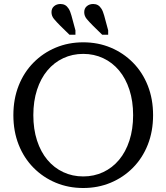

<svg xmlns="http://www.w3.org/2000/svg" viewBox="-20 -932 833 962"><path d="M502 -854 522 -780V-758H492L447 -802Q427 -822 414.5 -837Q402 -852 402 -871Q402 -890 415 -901Q428 -912 447 -912Q460 -912 470 -906.5Q480 -901 488 -888.5Q496 -876 502 -854ZM338 -854 358 -780V-758H328L283 -802Q263 -822 250.5 -837Q238 -852 238 -871Q238 -890 251 -901Q264 -912 283 -912Q296 -912 306 -906.5Q316 -901 324 -888.5Q332 -876 338 -854ZM397 10Q323 10 259.5 -16.5Q196 -43 148 -91.5Q100 -140 73.5 -207Q47 -274 47 -355Q47 -436 73.5 -503Q100 -570 148 -618.5Q196 -667 259.5 -693.5Q323 -720 397 -720Q471 -720 534.5 -693.5Q598 -667 646 -618.5Q694 -570 720.5 -503Q747 -436 747 -355Q747 -274 720.5 -207Q694 -140 646 -91.5Q598 -43 534.5 -16.5Q471 10 397 10ZM397 -48Q451 -48 497 -69.5Q543 -91 576.5 -131Q610 -171 628.5 -228Q647 -285 647 -355Q647 -425 628.5 -482Q610 -539 576.5 -579Q543 -619 497 -640.5Q451 -662 397 -662Q343 -662 297 -640.5Q251 -619 217.5 -579Q184 -539 165.5 -482Q147 -425 147 -355Q147 -285 165.5 -228Q184 -171 217.5 -131Q251 -91 297 -69.5Q343 -48 397 -48Z"/></svg>

Font: Roboto Serif 28pt
Style: Regular
Weight: 400
Designer: Greg Gazdowicz
Foundry: Commercial Type
Version: Version 1.008